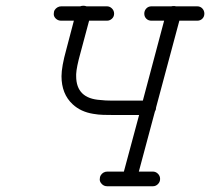

<svg xmlns="http://www.w3.org/2000/svg" viewBox="-20 -643 731 668"><path d="M193 -571Q182 -571 174.5 -578Q167 -585 167 -594Q167 -603 170.5 -608.5Q174 -614 180 -617.5Q186 -621 193 -621H259Q264 -623 270 -623Q276 -623 281 -621H352Q362 -621 369.5 -613.5Q377 -606 377 -595.5Q377 -585 369.5 -578Q362 -571 352 -571H290L260 -459Q246 -409 245 -385V-378Q245 -300 330 -295Q346 -293 367 -293H477L551 -571H507Q496 -571 489 -578Q482 -585 482 -595.5Q482 -606 489 -613.5Q496 -621 507 -621H576Q580 -622 584.5 -622Q589 -622 592 -621H666Q677 -621 684 -613.5Q691 -606 691 -595.5Q691 -585 684 -578Q677 -571 666 -571H604L523 -269Q523 -268 523 -268Q523 -261 519 -255L463 -46H512Q522 -46 529.5 -38.5Q537 -31 537 -20.5Q537 -10 529.5 -2.5Q522 5 512 5H353Q342 5 334.5 -2.5Q327 -10 327 -18.5Q327 -27 330.5 -33Q334 -39 340 -42.5Q346 -46 353 -46H411L464 -243H367Q334 -243 322 -244.5Q310 -246 304 -247Q261 -254 233 -280Q194 -316 194 -378Q194 -411 211 -472L237 -571Z"/></svg>

Font: TT2020Base
Style: Italic
Weight: 400
Italic angle: -15°
Version: Version 0.2.000